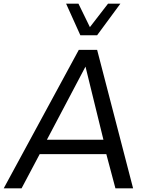

<svg xmlns="http://www.w3.org/2000/svg" viewBox="-49 -1020 805 1040"><path d="M386.2 -829.1 309.1 -1000H376L438 -873L536.1 -1000H603L477.1 -829.1ZM526.9 -185.1H166L67.9 0H-28.8L377.9 -750H477.1L671.9 0H576.2ZM511.2 -263.2 414.1 -659.2 205.1 -263.2Z"/></svg>

Font: Oakes Grotesk
Style: Italic
Weight: 400
Italic angle: -8°
Designer: Samuel Oakes
Foundry: Samuel Oakes
Version: Version 1.000;PS 001.000;hotconv 1.0.88;makeotf.lib2.5.64775